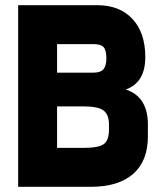

<svg xmlns="http://www.w3.org/2000/svg" viewBox="-20 -720 640 740"><path d="M330 0Q436 0 493 -49.5Q550 -99 550 -195V-225L400 -230V-220Q400 -180 380.5 -165Q361 -150 300 -150H110V0ZM355 -700H110V-550H340Q369 -550 379.5 -538Q390 -526 390 -495L540 -500Q540 -594 490.5 -647Q441 -700 355 -700ZM200 0V-700H50V0ZM550 -225V-240Q550 -347 465 -375Q540 -402 540 -500L390 -495Q390 -467 379 -453.5Q368 -440 340 -440H130H110V-355L100 -310H300Q360 -310 380 -293.5Q400 -277 400 -240V-230Z"/></svg>

Font: Millimetre
Style: Bold
Weight: 800
Designer: Jérémy Landes
Version: Version 1.0